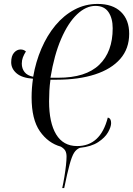

<svg xmlns="http://www.w3.org/2000/svg" viewBox="-20 -748 678 978"><path d="M297 210Q303 183 308 152.5Q313 122 316 94.5Q319 67 319 50Q319 32 313 20.5Q307 9 290 -1Q225 -19 183 -79.5Q141 -140 141 -252Q141 -300 148 -347Q92 -351 64.5 -374.5Q37 -398 37 -431Q37 -463 51.5 -479.5Q66 -496 85 -496Q93 -496 99.5 -493.5Q106 -491 112 -486Q102 -470 96.5 -455.5Q91 -441 91 -424Q91 -399 105 -381Q119 -363 149 -357Q162 -433 191 -500.5Q220 -568 262.5 -619Q305 -670 359.5 -699Q414 -728 477 -728Q554 -728 596 -687.5Q638 -647 638 -576Q638 -500 592.5 -448Q547 -396 464 -369Q381 -342 269 -342H237Q233 -314 231.5 -286Q230 -258 230 -232Q230 -123 266 -63.5Q302 -4 373 -4Q492 -4 529 -149Q546 -146 546 -121Q546 -102 530.5 -74.5Q515 -47 480 -24Q445 -1 387 5Q369 12 357.5 30Q346 48 334.5 90Q323 132 307 210ZM466 -718Q418 -718 372.5 -675Q327 -632 291.5 -550Q256 -468 237 -352H277Q417 -352 485.5 -418Q554 -484 554 -604Q554 -655 532.5 -686.5Q511 -718 466 -718Z"/></svg>

Font: Noto Serif Display ExtraCondensed
Style: Italic
Weight: 400
Width: 2
Italic angle: -12°
Designer: Monotype Design Team
Foundry: Monotype Imaging Inc.
Version: Version 2.009